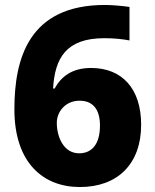

<svg xmlns="http://www.w3.org/2000/svg" viewBox="-20 -744 623 774"><path d="M38 -303C38 -89 153 10 302 10C454 10 549 -83 549 -241C549 -387 472 -470 347 -470C269 -470 226 -434 200 -387H194C201 -509 246 -590 400 -590C444 -590 475 -586 502 -581V-716C476 -720 431 -724 403 -724C96 -724 38 -508 38 -303ZM299 -126C237 -126 209 -191 209 -249C209 -293 243 -338 301 -338C357 -338 383 -300 383 -238C383 -161 349 -126 299 -126Z"/></svg>

Font: Noto Sans Myanmar UI ExtraBold
Style: Regular
Weight: 800
Designer: Monotype Design Team
Foundry: Monotype Imaging Inc.
Version: Version 2.103